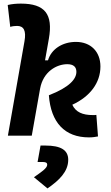

<svg xmlns="http://www.w3.org/2000/svg" viewBox="-20 -763 626 1080"><path d="M480.5 9.8C501.5 9.8 516.1 7.3 531.2 4.4L522 -116.7C515.6 -115.7 511.7 -115.7 502 -115.7C444.3 -115.7 405.8 -132.3 386.7 -173.8C487.3 -220.2 544.9 -297.4 544.9 -389.2C544.9 -472.7 490.2 -527.3 407.2 -527.3C330.1 -527.3 268.1 -485.8 250 -423.8H233.4L254.9 -545.4C279.3 -683.6 232.4 -742.7 97.7 -742.7C72.8 -742.7 47.9 -740.7 23.4 -734.9L37.6 -611.8C50.3 -615.7 63.5 -617.2 76.2 -617.2C113.3 -617.2 128.4 -590.8 117.7 -530.8L24.4 0H158.7L205.6 -264.6C223.1 -360.8 299.3 -401.9 358.4 -401.9C392.6 -401.9 409.7 -387.2 409.7 -358.9C409.7 -319.8 373 -272.9 254.9 -227.1C266.1 -74.2 343.8 9.8 480.5 9.8ZM247.1 296.9C311.5 252.4 363.8 203.1 363.8 135.7C363.8 81.1 322.3 55.7 234.9 55.7H208L191.4 148.4H223.1C238.3 148.4 245.6 153.3 245.6 163.6C245.6 183.6 211.4 205.1 170.9 233.9Z"/></svg>

Font: Cascadia Code
Style: Bold Italic
Weight: 700
Italic angle: -10°
Monospace: yes
Designer: Aaron Bell
Foundry: Saja Typeworks
Version: Version 2404.023